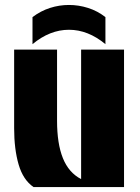

<svg xmlns="http://www.w3.org/2000/svg" viewBox="-20 -754 564 774"><path d="M115 0Q73 -29 55 -91Q37 -153 37 -237V-554H210V-267Q210 -175 233.5 -116.5Q257 -58 307 -32V-554H480V0ZM111 -685Q144 -710 181.5 -722Q219 -734 258 -734Q297 -734 335 -722Q373 -710 405 -685V-576Q335 -634 258 -634Q181 -634 111 -576Z"/></svg>

Font: Tac One
Style: Regular
Weight: 400
Designer: Oluseyi Olusanya, David Udoh, Eyiyemi Adegbite, Mirko Velimirović
Version: Version 1.003; ttfautohint (v1.8.4.7-5d5b)